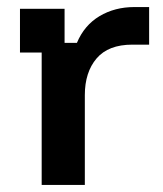

<svg xmlns="http://www.w3.org/2000/svg" viewBox="-20 -525 463 545"><path d="M98.3 0V-375.8H36.7V-500H163.3V-403.3H198.3Q219.2 -453.3 262.5 -479.2Q305.8 -505 361.7 -505H403.3V-398.3H355.8Q287.5 -398.3 254.2 -359.2Q220.8 -320 220.8 -255V0Z"/></svg>

Font: Funnel Display SemiBold
Style: Regular
Weight: 600
Designer: NORD ID, Kristian Moeller
Foundry: Dicotype
Version: Version 1.000